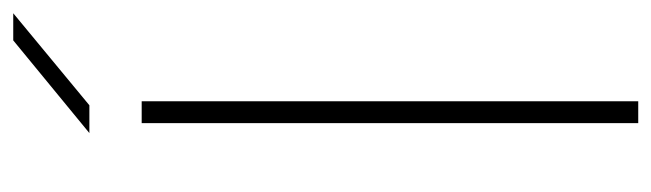

<svg xmlns="http://www.w3.org/2000/svg" viewBox="-367 -617 984 290"><g transform="rotate(-90 125.0 -472.0)"><path d="M84 -750H117V0H84ZM209 -944H250L111 -829H69Z"/></g></svg>

Font: Poiret One
Style: Regular
Weight: 400
Designer: Denis Masharov (denis.masharov@gmail.com), Cyreal (Charset Expansion)
Foundry: Denis Masharov
Version: Version 1.101